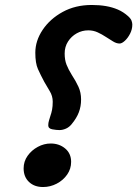

<svg xmlns="http://www.w3.org/2000/svg" viewBox="-20 -734 552 772"><path d="M219 -211Q207 -211 190.5 -214Q174 -217 174 -230Q174 -240 177 -249.5Q180 -259 182 -266Q187 -280 189.5 -293.5Q192 -307 192 -325Q192 -348 180 -367.5Q168 -387 158 -405Q143 -433 132.5 -456.5Q122 -480 122 -522Q122 -570 151.5 -614Q181 -658 232 -686Q283 -714 349 -714Q380 -714 406 -709.5Q432 -705 454 -695.5Q476 -686 495 -669Q506 -659 509 -650.5Q512 -642 512 -635Q512 -616 503 -598.5Q494 -581 482 -570Q470 -559 461 -559Q448 -559 434.5 -567.5Q421 -576 405 -586Q390 -596 372.5 -604Q355 -612 335 -612Q310 -612 288.5 -600Q267 -588 253.5 -567Q240 -546 240 -519Q240 -493 247.5 -474Q255 -455 268 -434Q285 -408 295.5 -385Q306 -362 306 -334Q306 -306 297 -282.5Q288 -259 269 -236Q259 -223 245.5 -217Q232 -211 219 -211ZM153 18Q118 18 96.5 -2.5Q75 -23 75 -57Q75 -85 91 -107.5Q107 -130 132 -143.5Q157 -157 184 -157Q218 -157 242 -137Q266 -117 266 -83Q266 -55 250 -32Q234 -9 208 4.5Q182 18 153 18Z"/></svg>

Font: Noto Sans Thaana
Style: Regular
Weight: 400
Designer: Monotype Design Team
Foundry: Monotype Imaging Inc.
Version: Version 2.001